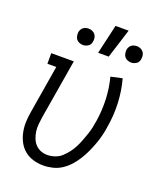

<svg xmlns="http://www.w3.org/2000/svg" viewBox="-141 -840 781 936"><g transform="rotate(20 250.0 -372.0)"><path d="M196 8Q169 8 143.5 0.5Q118 -7 98.5 -23Q79 -39 67 -61.5Q55 -84 49.5 -110Q44 -136 45 -163Q46 -190 51 -218L92 -465H46V-520H163L111 -209Q108 -190 106.5 -171.5Q105 -153 107.5 -135.5Q110 -118 116.5 -101.5Q123 -85 134.5 -72.5Q146 -60 162 -53.5Q178 -47 197 -47Q216 -47 235.5 -53.5Q255 -60 270 -73.5Q285 -87 297.5 -103.5Q310 -120 319 -137.5Q328 -155 335 -173.5Q342 -192 348.5 -210.5Q355 -229 359 -247.5Q363 -266 366 -285Q375 -343 372.5 -400Q370 -457 356 -511L415 -524Q431 -466 434 -403Q437 -340 426 -276Q423 -253 417 -229Q411 -205 402.5 -182Q394 -159 383.5 -136Q373 -113 359.5 -91.5Q346 -70 329 -51Q312 -32 290.5 -18Q269 -4 244.5 2Q220 8 196 8ZM260 -600 295 -752H363L315 -600ZM427 -610Q417 -610 407.5 -614Q398 -618 392.5 -625.5Q387 -633 385.5 -643Q384 -653 385 -663Q387 -670 390.5 -676.5Q394 -683 400 -687Q406 -691 413 -693Q420 -695 427 -695Q437 -695 446 -691Q455 -687 461 -679.5Q467 -672 468.5 -662Q470 -652 468 -642Q467 -635 463.5 -628.5Q460 -622 453.5 -618Q447 -614 440.5 -612Q434 -610 427 -610ZM177 -610Q167 -610 157.5 -614Q148 -618 142.5 -625.5Q137 -633 135.5 -643Q134 -653 135 -663Q137 -670 140.5 -676.5Q144 -683 150 -687Q156 -691 163 -693Q170 -695 177 -695Q187 -695 196 -691Q205 -687 211 -679.5Q217 -672 218.5 -662Q220 -652 218 -642Q217 -635 213.5 -628.5Q210 -622 203.5 -618Q197 -614 190.5 -612Q184 -610 177 -610Z"/></g></svg>

Font: Iosevka Curly Slab Light
Style: Italic
Weight: 300
Italic angle: -9°
Monospace: yes
Designer: Belleve Invis
Foundry: Belleve Invis
Version: Version 22.1.2; ttfautohint (v1.8.4)